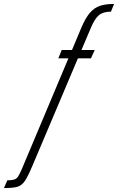

<svg xmlns="http://www.w3.org/2000/svg" viewBox="-178 -763 597 971"><path d="M-68 93 168 -468H117L134 -510H186L233 -622Q254 -672 276.5 -698Q299 -724 327.5 -733.5Q356 -743 399 -743L383 -704Q344 -704 322.5 -686.5Q301 -669 281 -621L234 -510H301L282 -468H216L-13 73Q-37 130 -52.5 152.5Q-68 175 -89.5 181.5Q-111 188 -158 188L-141 149Q-118 149 -106 145Q-94 141 -86.5 129.5Q-79 118 -68 93Z"/></svg>

Font: Saira Ultra Condensed Light
Style: Italic
Weight: 300
Width: 1
Italic angle: -12°
Designer: Hector Gatti with collaboration of the Omnibus-Type team
Foundry: Omnibus-Type
Version: Version 1.001; ttfautohint (v1.8)